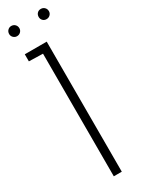

<svg xmlns="http://www.w3.org/2000/svg" viewBox="-224 -871 665 895"><g transform="rotate(-30 108.0 -423.0)"><path d="M29 -846Q18 -846 10 -838Q2 -830 2 -818Q2 -807 10 -799Q18 -791 29 -791Q41 -791 49 -799Q57 -807 57 -818Q57 -830 49 -838Q41 -846 29 -846ZM188 -846Q176 -846 168.5 -838Q161 -830 161 -818Q161 -807 168.5 -799Q176 -791 188 -791Q200 -791 208 -799Q216 -807 216 -818Q216 -830 208 -838Q200 -846 188 -846ZM18 -662 93 -660V0H136V-700H18Z"/></g></svg>

Font: Advent Pro Light
Style: Regular
Weight: 300
Version: Version 3.000